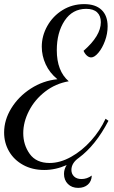

<svg xmlns="http://www.w3.org/2000/svg" viewBox="-35 -739 553 933"><path d="M361 131Q388 131 411 114Q410 142 392 158Q374 174 345 174Q314 174 295 155Q276 136 276 106Q276 83 289 63Q235 87 180 87Q122 87 77.5 62.5Q33 38 9 -3.5Q-15 -45 -15 -95Q-15 -156 20 -213Q55 -270 114.5 -308.5Q174 -347 244 -354Q206 -385 187 -426.5Q168 -468 168 -512Q168 -565 195 -613Q222 -661 269 -690Q316 -719 374 -719Q429 -719 458.5 -691Q488 -663 488 -611Q488 -575 475 -540Q462 -505 443 -482.5Q424 -460 408 -460Q397 -460 387 -469Q377 -478 371 -492Q455 -565 455 -631Q455 -662 437 -679Q419 -696 384 -696Q317 -696 279 -638.5Q241 -581 241 -495Q241 -394 299 -344Q235 -333 184.5 -294Q134 -255 106 -200.5Q78 -146 78 -92Q78 -35 109.5 9Q141 53 206 53Q257 53 310 23.5Q363 -6 407 -55Q451 -104 478 -162L492 -152Q430 -33 348 28Q312 53 312 87Q312 106 325 118.5Q338 131 361 131Z"/></svg>

Font: Dancing Script
Style: Regular
Weight: 400
Designer: Pablo Impallari
Foundry: Pablo Impallari
Version: Version 2.000